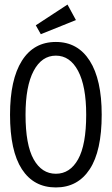

<svg xmlns="http://www.w3.org/2000/svg" viewBox="-20 -811 490 842"><path d="M225 11Q128 11 76 -69Q24 -149 24 -308Q24 -462 76 -544.5Q128 -627 225 -627Q321 -627 373.5 -544.5Q426 -462 426 -308Q426 -149 373.5 -69Q321 11 225 11ZM225 -49Q287 -49 322.5 -112.5Q358 -176 358 -308Q358 -433 322.5 -500Q287 -567 225 -567Q163 -567 127.5 -500Q92 -433 92 -308Q92 -176 127.5 -112.5Q163 -49 225 -49ZM159 -661 137 -700 276 -791 313 -723Z"/></svg>

Font: Inconsolata SemiCondensed
Style: Regular
Weight: 400
Width: 4
Monospace: yes
Designer: Raph Levien, Cyreal, Brenton Simpson
Foundry: Raph Levien, Cyreal, Google
Version: Version 3.001; ttfautohint (v1.8.2.53-6de2)